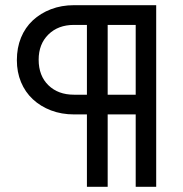

<svg xmlns="http://www.w3.org/2000/svg" viewBox="-20 -720 704 740"><path d="M315 0V-279H266Q217 -279 176.5 -294.5Q136 -310 106.5 -337.5Q77 -365 61 -403.5Q45 -442 45 -488Q45 -536 61 -575Q77 -614 106.5 -641.5Q136 -669 176.5 -684.5Q217 -700 265 -700H582V0H503V-279H395V0ZM503 -355V-624H395V-355ZM265 -355H315V-624H265Q204 -624 166.5 -587Q129 -550 129 -490Q129 -428 166.5 -391.5Q204 -355 265 -355Z"/></svg>

Font: Rosa Sans
Style: Regular
Weight: 400
Designer: Pentagram / MCKL
Foundry: Pentagram / MCKL
Version: Version 1.005;September 16, 2019;FontCreator 11.5.0.2425 64-